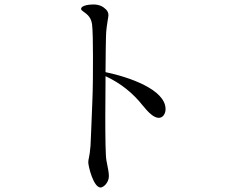

<svg xmlns="http://www.w3.org/2000/svg" viewBox="-20 -804 1040 857"><path d="M451 -482C451 -561 453 -624 453 -636C453 -671 459 -700 461 -715C462 -722 464 -729 464 -736C464 -745 461 -754 453 -762C440 -775 423 -784 397 -784C386 -784 342 -782 342 -764C342 -760 346 -757 350 -754C362 -744 386 -733 391 -695C394 -669 395 -615 395 -550C395 -487 395 -413 392 -346C388 -258 386 -181 384 -153C380 -102 374 -95 374 -80C374 -62 397 33 429 33C441 33 466 12 466 -18C466 -35 461 -57 455 -88C451 -109 450 -189 450 -283C450 -336 451 -394 451 -447V-464C518 -433 573 -389 618 -332C643 -301 667 -278 689 -278C706 -278 719 -295 719 -317C719 -404 557 -460 451 -482Z"/></svg>

Font: Shippori Mincho OTF
Style: Regular
Weight: 400
Designer: FONTDASU
Foundry: FONTDASU / Google Inc. / but / Adobe
Version: Version 3.300;hotconv 1.0.109;makeotfexe 2.5.65596